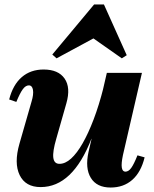

<svg xmlns="http://www.w3.org/2000/svg" viewBox="-20 -822 689 859"><path d="M162 15Q94 15 68 -38.5Q42 -92 67 -179L121 -367Q131 -400 127.5 -420Q124 -440 109 -440Q95 -440 82.5 -423.5Q70 -407 53 -366L21 -377Q38 -443 77.5 -477Q117 -511 175 -511Q241 -511 269 -470.5Q297 -430 277 -360L232 -202Q215 -144 218.5 -116.5Q222 -89 246 -89Q272 -89 298 -112.5Q324 -136 349.5 -180.5Q375 -225 399 -288Q423 -351 443 -430H496L483 -201H389Q305 15 162 15ZM475 17Q413 17 386.5 -26Q360 -69 376 -142L458 -496H615L530 -128Q522 -90 525 -72Q528 -54 541 -54Q555 -54 567 -70.5Q579 -87 595 -127L627 -118Q611 -52 572 -17.5Q533 17 475 17ZM233 -561 214 -578 401 -802H445L547 -575L525 -561L391 -655H407Z"/></svg>

Font: Platypi Light
Style: Bold Italic
Weight: 700
Italic angle: -13°
Version: Version 1.200